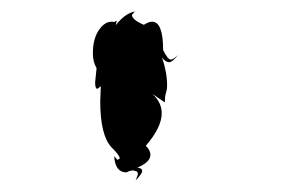

<svg xmlns="http://www.w3.org/2000/svg" viewBox="-20 -596 484 331"><path d="M213.9 -285.2 217.8 -295.4Q217.8 -301.3 212.4 -301.3Q210.9 -302.2 209 -302.2Q204.6 -302.2 197.8 -298.8Q178.7 -298.8 176.8 -326.7L182.6 -320.3L186.5 -322.8Q186.5 -328.1 172.4 -341.8Q152.8 -362.8 152.8 -421.4L153.8 -447.3L147.9 -442.9Q144 -442.9 144 -454.1L146.5 -478.5Q140.1 -489.3 140.1 -503.9Q140.1 -530.3 151.4 -545.4Q160.6 -558.6 172.9 -558.6Q175.3 -558.6 177.2 -558.1L181.2 -560.5L179.7 -552.7Q195.3 -572.8 212.4 -576.2L207.5 -570.3Q207.5 -562 228 -553.2Q236.3 -558.6 242.2 -558.6Q261.2 -558.6 261.2 -509.8Q269 -493.7 274.4 -493.2Q279.3 -493.7 287.1 -501.5Q277.3 -488.8 271.5 -488.8Q265.1 -488.8 259.3 -497.1Q268.1 -471.2 268.1 -448.2Q268.1 -441.9 266.1 -435.8Q264.2 -429.7 264.2 -419.4L242.7 -434.1Q258.8 -419.4 258.8 -400.9Q258.8 -376.5 231.4 -344.7Q239.3 -336.9 239.3 -329.1Q239.3 -316.4 216.8 -307.1Q225.1 -306.2 225.1 -301.3Q225.1 -296.4 213.9 -285.2Z"/></svg>

Font: Truetypewriter PolyglOTT
Style: Regular
Weight: 400
Designer: Sergey Beatoff a.k.a. Sam_T
Version: Version 3.76